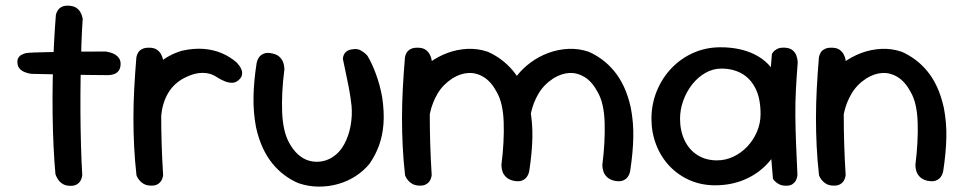

<svg xmlns="http://www.w3.org/2000/svg" viewBox="-20 -670 3473 692"><path d="M234 -0.2Q217.5 -0.2 207 -6.5Q196.4 -12.8 190.5 -21.3Q184.6 -29.8 182.2 -36.1Q179.8 -42.4 179.8 -42.4Q175.8 -85.4 173.1 -141.4Q170.4 -197.5 169.6 -260Q168.8 -322.5 170.1 -385.7Q171.4 -448.9 174.4 -507.9Q177.4 -567 181.4 -616Q181.4 -616 182.8 -621.3Q184.2 -626.6 189.1 -633.8Q193.9 -641 203.6 -645.8Q213.2 -650.5 229.3 -649.4Q246.5 -648.2 256.2 -641Q266 -633.8 270.5 -624.7Q275.1 -615.7 276.6 -608.9Q278.1 -602.1 278.1 -602.1Q275.2 -562.9 273.4 -508.9Q271.6 -454.9 270.6 -393.6Q269.6 -332.2 269.9 -269.1Q270.2 -205.9 271.9 -146.6Q273.5 -87.4 276.5 -38.4Q276.5 -38.4 275.4 -32.7Q274.3 -26.9 270.5 -19.3Q266.6 -11.7 257.8 -6Q249 -0.2 234 -0.2ZM370.5 -399.2Q291.5 -399.6 220.9 -401.2Q150.2 -402.8 94.6 -403.8Q94.6 -403.8 87.4 -404.8Q80.1 -405.9 69.9 -409.8Q59.6 -413.6 51.8 -421.4Q44 -429.2 42.9 -442.6Q41.8 -454.5 46.1 -461.6Q50.4 -468.8 57 -472.2Q63.6 -475.6 68.5 -477.1Q73.4 -478.5 73.4 -478.5Q81.4 -480.1 103.2 -480.8Q125.1 -481.5 155.9 -482.2Q186.8 -482.9 222.4 -483.4Q258.1 -483.9 294.1 -484.1Q330.1 -484.2 362.1 -484.2Q362.1 -484.2 367.5 -483.2Q372.9 -482.2 380.8 -479.8Q388.6 -477.4 396.6 -472.2Q404.6 -467.1 409.8 -458.9Q415 -450.8 414.6 -438.2Q414.2 -423.2 407.4 -414.7Q400.5 -406.1 392 -403.2Q383.6 -400.2 377.1 -399.8Q370.5 -399.2 370.5 -399.2Z M517.9 -114.4Q505.4 -113 497.8 -119.8Q490.2 -126.6 486.6 -136.3Q483 -146 481.7 -153.8Q480.4 -161.6 480.4 -161.6Q476.8 -179 474.9 -188.6Q473 -198.2 473.1 -206.6Q473.1 -214.9 473.7 -227.8Q474.2 -240.8 474.9 -264.1Q478.9 -323.1 498.6 -368.1Q518.2 -413 553.2 -443Q588.2 -473 635.5 -487.1Q677.9 -496.6 713.9 -493.8Q749.9 -490.9 779.4 -478.2Q808.9 -465.6 832 -445.6Q832 -445.6 835.8 -441.6Q839.6 -437.6 844.3 -430.8Q849 -424 851.4 -415.6Q853.8 -407.1 851.6 -398Q849.4 -388.9 838.5 -380Q828.1 -371.2 815 -371.7Q801.9 -372.1 790.1 -377.1Q778.4 -382 770.6 -386.6Q762.9 -391.2 762.9 -391.2Q740.2 -407.2 711.6 -407.4Q682.9 -407.5 653.5 -393.5Q613.4 -375.5 590.9 -342.2Q568.4 -308.9 562.2 -263.2Q559.6 -237.9 558.2 -222.6Q556.9 -207.4 556.2 -196.9Q555.5 -186.4 555.8 -175.1Q556.1 -163.9 557.1 -145.5Q557.1 -145.5 554.8 -138.5Q552.5 -131.5 544.1 -124.3Q535.8 -117.1 517.9 -114.4ZM522.1 -1Q507.6 -1.8 498.1 -7.2Q488.5 -12.8 482.5 -20.2Q476.5 -27.6 474.2 -32.9Q471.9 -38.2 471.9 -38.2Q465.9 -92.2 463.4 -143Q460.9 -193.8 460.9 -244.4Q460.9 -295.1 463.7 -348.9Q466.5 -402.6 471.5 -463.2Q471.5 -463.2 472.8 -468.6Q474 -473.9 478.2 -481.1Q482.5 -488.2 492.4 -493.4Q502.2 -498.5 518.5 -498.1Q535.9 -497.8 545.8 -490.7Q555.8 -483.6 560.6 -474.3Q565.4 -465 566.8 -458.1Q568.2 -451.2 568.2 -451.2Q564.6 -401.4 562.8 -353Q561 -304.6 561 -254.8Q561 -204.9 562.6 -151.4Q564.2 -97.9 567.9 -38.8Q567.9 -38.8 566.8 -32.8Q565.8 -26.8 561.5 -19.1Q557.2 -11.5 547.9 -5.9Q538.5 -0.2 522.1 -1Z M1055 -10.1Q1029.9 -20.8 1006.2 -38.1Q982.6 -55.5 962.6 -79.8Q942.5 -104.1 927.2 -136.8Q912 -169.5 902.6 -212.1Q892.6 -265.8 893.7 -321.7Q894.8 -377.6 904.8 -442Q904.8 -442 906.5 -449Q908.2 -456 913.9 -464.1Q919.6 -472.1 931.4 -476.9Q943.1 -481.8 963.1 -477Q980.2 -473 989.1 -463.4Q997.9 -453.8 1001 -444.1Q1004.1 -434.4 1004.6 -427.1Q1005 -419.8 1005 -419.8Q994.1 -335.4 996.9 -265.8Q999.8 -196.1 1021.8 -156Q1036.8 -128.5 1055.4 -112.3Q1074 -96.1 1094.8 -90.6Q1115.6 -85 1136.2 -87.9Q1156.9 -90.8 1175.5 -101.6Q1204.6 -120 1221 -150.7Q1237.4 -181.4 1243.8 -217.8Q1250.2 -254.1 1247 -289.1Q1243.5 -321.8 1237 -355.2Q1230.5 -388.6 1224.6 -415.8Q1218.8 -443 1215.9 -457.2Q1215.9 -457.2 1216.2 -461.9Q1216.6 -466.6 1219.6 -473.2Q1222.5 -479.9 1230.1 -485.6Q1237.8 -491.2 1252.5 -492.6Q1268.1 -495 1279.8 -488.6Q1291.4 -482.1 1297.9 -475.5Q1304.4 -468.9 1304.4 -468.9Q1320.9 -441.5 1335.1 -402.8Q1349.4 -364.1 1357.4 -319.8Q1365.4 -265.8 1362.1 -223.2Q1358.8 -180.6 1346.2 -146.2Q1333.8 -111.8 1312.4 -80.6Q1291.9 -55.1 1263 -36.1Q1234.1 -17 1199.7 -7.1Q1165.2 2.8 1128.4 2.6Q1091.5 2.5 1055 -10.1Z M1828.8 -18.9Q1812 -23.5 1803.2 -32.6Q1794.4 -41.8 1791.2 -51.4Q1788.1 -61.1 1787.7 -68.4Q1787.2 -75.8 1787.2 -75.8Q1797.8 -160.1 1795.4 -229.4Q1793.1 -298.6 1770.5 -338Q1750.6 -375.2 1724 -391.8Q1697.4 -408.4 1668.2 -406.9Q1639.1 -405.4 1610 -387.1Q1576.2 -364.9 1557.2 -332.7Q1538.2 -300.5 1530.4 -264.8Q1522.6 -229.1 1521.9 -195Q1522.8 -162.8 1522.9 -136.8Q1523 -110.9 1523.8 -91.1Q1524.6 -71.4 1525.8 -57.9Q1525.8 -57.9 1525.6 -53.8Q1525.4 -49.6 1523.2 -43.8Q1521 -37.9 1514.5 -32.9Q1508 -28 1494.4 -26.6Q1482.4 -25.6 1473 -31.6Q1463.6 -37.5 1458.3 -43.8Q1453 -50 1453 -50Q1442.1 -68.2 1441.4 -85.1Q1440.6 -102 1442.1 -123.1Q1443.5 -144.1 1439 -174.2Q1436.8 -210.5 1437.3 -241.4Q1437.9 -272.4 1442 -299.4Q1446.1 -326.5 1455.1 -350.9Q1464.1 -375.2 1480.1 -398Q1500 -423.5 1528.9 -444.8Q1557.8 -466.1 1592.2 -479Q1626.6 -491.9 1664 -493.8Q1701.4 -495.8 1737.9 -483.5Q1763 -472.5 1786.3 -455.3Q1809.6 -438.1 1829.7 -414Q1849.8 -389.9 1865 -357.2Q1880.2 -324.5 1889.6 -282.2Q1900 -229 1898.8 -173.8Q1897.5 -118.5 1887.5 -53.5Q1887.5 -53.5 1885.8 -46.7Q1884 -39.9 1878.3 -31.8Q1872.6 -23.8 1860.9 -19.1Q1849.1 -14.5 1828.8 -18.9ZM1490.1 -1Q1475.6 -1.8 1466.1 -7.2Q1456.5 -12.8 1450.5 -20.2Q1444.5 -27.6 1442.2 -32.9Q1439.9 -38.2 1439.9 -38.2Q1433.9 -92.2 1431.4 -143Q1428.9 -193.8 1428.9 -244.4Q1428.9 -295.1 1431.7 -348.9Q1434.5 -402.6 1439.5 -463.2Q1439.5 -463.2 1440.8 -468.6Q1442 -473.9 1446.2 -481.1Q1450.5 -488.2 1460.4 -493.4Q1470.2 -498.5 1486.5 -498.1Q1503.9 -497.8 1513.8 -490.7Q1523.8 -483.6 1528.6 -474.3Q1533.4 -465 1534.8 -458.1Q1536.2 -451.2 1536.2 -451.2Q1532.6 -401.4 1530.8 -353Q1529 -304.6 1529 -254.8Q1529 -204.9 1530.6 -151.4Q1532.2 -97.9 1535.9 -38.8Q1535.9 -38.8 1534.8 -32.8Q1533.8 -26.8 1529.5 -19.1Q1525.2 -11.5 1515.9 -5.9Q1506.5 -0.2 1490.1 -1ZM2192.5 -18.9Q2175.8 -23.5 2166.9 -32.6Q2158.1 -41.8 2155 -51.4Q2151.9 -61.1 2151.4 -68.4Q2151 -75.8 2151 -75.8Q2161.5 -160.1 2159.2 -229.4Q2156.9 -298.6 2134.2 -338Q2114.4 -375.2 2087.8 -391.8Q2061.1 -408.4 2032 -406.9Q2002.9 -405.4 1973.8 -387.1Q1940 -364.9 1921 -332.7Q1902 -300.5 1894.2 -264.8Q1886.4 -229.1 1885.6 -195Q1886.5 -162.8 1885.9 -141.5Q1885.2 -120.2 1884 -104.9Q1882.8 -89.5 1881.4 -73.5Q1881.4 -73.5 1881.2 -68.1Q1881 -62.8 1878.8 -55.6Q1876.6 -48.5 1870.8 -42.6Q1864.9 -36.8 1853.1 -36Q1839.9 -35 1831.4 -40.3Q1823 -45.6 1818.9 -51.6Q1814.9 -57.5 1814.9 -57.5Q1810.2 -70.8 1808.9 -87.9Q1807.5 -105.1 1807.7 -127.1Q1807.9 -149.1 1807.8 -174.9Q1805.5 -211.1 1805.1 -242.1Q1804.8 -273 1807.6 -299.8Q1810.5 -326.5 1819.2 -350.9Q1827.9 -375.2 1843.9 -398Q1863.8 -423.5 1892.6 -444.8Q1921.5 -466.1 1955.9 -479Q1990.4 -491.9 2027.8 -493.8Q2065.1 -495.8 2101.6 -483.5Q2126.8 -472.5 2150.1 -455.3Q2173.4 -438.1 2193.4 -414Q2213.5 -389.9 2228.8 -357.2Q2244 -324.5 2253.4 -282.2Q2263.8 -229 2262.5 -173.8Q2261.2 -118.5 2251.2 -53.5Q2251.2 -53.5 2249.5 -46.7Q2247.8 -39.9 2242.1 -31.8Q2236.4 -23.8 2224.6 -19.1Q2212.9 -14.5 2192.5 -18.9Z M2560.2 -2.1Q2509 -1.8 2466.5 -20.2Q2424 -38.8 2392.8 -71.8Q2361.6 -104.9 2344.8 -148.8Q2327.9 -192.6 2327.9 -242.6Q2328.2 -296 2347.5 -342.7Q2366.8 -389.4 2400.4 -424.4Q2434 -459.5 2478.7 -479.4Q2523.4 -499.2 2574.6 -499.6Q2647.5 -500 2700.6 -473.5Q2753.6 -447 2782.2 -391.5Q2810.9 -336 2810.9 -250Q2810.9 -200 2793.3 -155.5Q2775.8 -111 2742.8 -76.8Q2709.9 -42.6 2663.7 -22.8Q2617.5 -2.9 2560.2 -2.1ZM2564.1 -92Q2594.9 -92 2623.3 -105.4Q2651.8 -118.9 2673.6 -142.1Q2695.4 -165.2 2708.3 -195.4Q2721.2 -225.5 2721.2 -258.9Q2721.2 -315.2 2702.8 -351.5Q2684.4 -387.8 2652.9 -405.2Q2621.4 -422.8 2580 -422.8Q2549.6 -422.8 2522.3 -407.2Q2495 -391.6 2474.6 -365.6Q2454.2 -339.5 2442.6 -307.4Q2431 -275.4 2431 -242Q2431 -198.6 2447.3 -164.4Q2463.6 -130.2 2493.7 -111.1Q2523.8 -92 2564.1 -92ZM2813.5 -0.6Q2797 -0.6 2786.4 -6.8Q2775.9 -13 2770.9 -18.9Q2766 -24.8 2766 -24.8Q2759 -97.8 2755.2 -170.3Q2751.4 -242.9 2753.2 -318.9Q2755.1 -395 2762.1 -475.6Q2762.1 -475.6 2766.1 -481.6Q2770.1 -487.6 2780.6 -493.4Q2791 -499.2 2809.5 -498.1Q2827.2 -497 2836.8 -488.8Q2846.4 -480.6 2850.1 -470.2Q2853.8 -459.8 2854.4 -452.1Q2855.1 -444.5 2855.1 -444.5Q2851.1 -393.5 2848.6 -346.8Q2846.1 -300.1 2846.6 -252.5Q2847.1 -204.9 2849.1 -152.7Q2851.1 -100.5 2854.1 -39.1Q2854.1 -39.1 2853.2 -33.3Q2852.4 -27.5 2848.7 -20.1Q2845 -12.6 2836.7 -6.6Q2828.4 -0.6 2813.5 -0.6Z M3320.8 -18.9Q3304 -23.5 3295.2 -32.6Q3286.4 -41.8 3283.2 -51.4Q3280.1 -61.1 3279.7 -68.4Q3279.2 -75.8 3279.2 -75.8Q3289.8 -160.1 3287.4 -229.4Q3285.1 -298.6 3262.5 -338Q3242.6 -375.2 3216 -391.8Q3189.4 -408.4 3160.2 -406.9Q3131.1 -405.4 3102 -387.1Q3068.2 -364.9 3049.2 -332.7Q3030.2 -300.5 3022.4 -264.8Q3014.6 -229.1 3013.9 -195Q3014.8 -162.8 3014.9 -136.8Q3015 -110.9 3015.8 -91.1Q3016.6 -71.4 3017.8 -57.9Q3017.8 -57.9 3017.6 -53.8Q3017.4 -49.6 3015.2 -43.8Q3013 -37.9 3006.5 -32.9Q3000 -28 2986.4 -26.6Q2974.4 -25.6 2965 -31.6Q2955.6 -37.5 2950.3 -43.8Q2945 -50 2945 -50Q2934.1 -68.2 2933.4 -85.1Q2932.6 -102 2934.1 -123.1Q2935.5 -144.1 2931 -174.2Q2928.8 -210.5 2929.3 -241.4Q2929.9 -272.4 2934 -299.4Q2938.1 -326.5 2947.1 -350.9Q2956.1 -375.2 2972.1 -398Q2992 -423.5 3020.9 -444.8Q3049.8 -466.1 3084.2 -479Q3118.6 -491.9 3156 -493.8Q3193.4 -495.8 3229.9 -483.5Q3255 -472.5 3278.3 -455.3Q3301.6 -438.1 3321.7 -414Q3341.8 -389.9 3357 -357.2Q3372.2 -324.5 3381.6 -282.2Q3392 -229 3390.8 -173.8Q3389.5 -118.5 3379.5 -53.5Q3379.5 -53.5 3377.8 -46.7Q3376 -39.9 3370.3 -31.8Q3364.6 -23.8 3352.9 -19.1Q3341.1 -14.5 3320.8 -18.9ZM2982.1 -1Q2967.6 -1.8 2958.1 -7.2Q2948.5 -12.8 2942.5 -20.2Q2936.5 -27.6 2934.2 -32.9Q2931.9 -38.2 2931.9 -38.2Q2925.9 -92.2 2923.4 -143Q2920.9 -193.8 2920.9 -244.4Q2920.9 -295.1 2923.7 -348.9Q2926.5 -402.6 2931.5 -463.2Q2931.5 -463.2 2932.8 -468.6Q2934 -473.9 2938.2 -481.1Q2942.5 -488.2 2952.4 -493.4Q2962.2 -498.5 2978.5 -498.1Q2995.9 -497.8 3005.8 -490.7Q3015.8 -483.6 3020.6 -474.3Q3025.4 -465 3026.8 -458.1Q3028.2 -451.2 3028.2 -451.2Q3024.6 -401.4 3022.8 -353Q3021 -304.6 3021 -254.8Q3021 -204.9 3022.6 -151.4Q3024.2 -97.9 3027.9 -38.8Q3027.9 -38.8 3026.8 -32.8Q3025.8 -26.8 3021.5 -19.1Q3017.2 -11.5 3007.9 -5.9Q2998.5 -0.2 2982.1 -1Z"/></svg>

Font: Sour Gummy Black
Style: Regular
Weight: 900
Version: Version 1.000